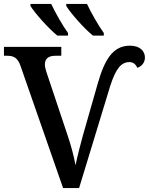

<svg xmlns="http://www.w3.org/2000/svg" viewBox="-20 -951 753 971"><path d="M450 -771H505V-784C477 -823 441 -886 420 -931H315V-921C336 -886 405 -807 450 -771ZM270 -771H324V-784C296 -823 260 -886 239 -931H134V-921C155 -886 225 -807 270 -771ZM84 -617 299 0H380L537 -515C566 -605 593 -637 635 -637C654 -637 666 -626 675 -608C697 -616 713 -635 713 -660C713 -690 691 -720 637 -720C550 -720 509 -648 475 -531L399 -265C385 -214 372 -164 362 -115C354 -160 340 -213 322 -266L215 -586C210 -600 207 -614 207 -625C207 -656 227 -669 261 -669H290V-714H0V-669H16C50 -669 70 -658 84 -617Z"/></svg>

Font: Noto Serif Medium
Style: Regular
Weight: 500
Designer: Monotype Design Team
Foundry: Monotype Imaging Inc.
Version: Version 2.013